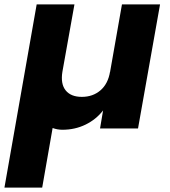

<svg xmlns="http://www.w3.org/2000/svg" viewBox="-42 -578 767 864"><path d="M678.2 -558.1 579.1 0H408.2L421.9 -81.1Q390.6 -40.5 343 -17.3Q295.4 5.9 238.8 5.9Q215.8 5.9 194.8 -2L147.9 266.1H-22L123 -558.1H293L238.8 -254.9Q230 -200.7 253.4 -171.4Q276.9 -142.1 326.2 -142.1Q376 -142.1 410.2 -171.6Q444.3 -201.2 453.1 -254.9V-252.9L506.8 -558.1Z"/></svg>

Font: SVN-Poppins
Style: Bold Italic
Weight: 700
Italic angle: -10°
Designer: Ninad Kale (Devanagari), Jonny Pinhorn (Latin)
Foundry: Indian Type Foundry
Version: Version 3.002 2017